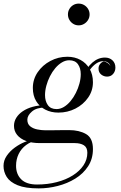

<svg xmlns="http://www.w3.org/2000/svg" viewBox="-62 -784 672 1064"><path d="M152.5 260Q78.5 260 35.8 242.5Q-7 225 -24.8 196.5Q-42.5 168 -42.5 135.5Q-42.5 105 -24.5 79Q-6.5 53 20.5 33.5Q47.5 14 75 3Q102.5 -8 121.5 -8H150.5Q110.5 -1 83 19.5Q55.5 40 41.2 69.8Q27 99.5 27 134.5Q27 181.5 55.8 210Q84.5 238.5 143.5 238.5Q202 238.5 252.8 225.2Q303.5 212 341.5 188Q379.5 164 400.8 132Q422 100 422 62.5Q422 33 402.8 21Q383.5 9 352.5 9Q343 9 322.8 9Q302.5 9 277.2 9Q252 9 227.5 9Q203 9 184.2 9Q165.5 9 159 9Q114 9 82 -3Q50 -15 32.8 -36.5Q15.5 -58 15.5 -86.5Q15.5 -110.5 28.2 -131.2Q41 -152 64.5 -167.8Q88 -183.5 119.5 -192.2Q151 -201 188.5 -201L187.5 -188Q140.5 -188 115 -166Q89.5 -144 89.5 -120.5Q89.5 -97 105.2 -84.2Q121 -71.5 144.2 -66.8Q167.5 -62 189.5 -62Q207 -62 232.2 -62.2Q257.5 -62.5 282 -62.8Q306.5 -63 320.5 -63Q377 -63 415 -41Q453 -19 453 42Q453 96.5 426.2 137.5Q399.5 178.5 355.2 205.8Q311 233 258 246.5Q205 260 152.5 260ZM261.5 -160Q221 -160 189 -176.5Q157 -193 138.5 -223.5Q120 -254 120 -296.5Q120 -344.5 146.8 -383.8Q173.5 -423 217.2 -446.2Q261 -469.5 311.5 -469.5Q352 -469.5 384 -452Q416 -434.5 434.5 -402.8Q453 -371 453 -328.5Q453 -281 426.2 -242.8Q399.5 -204.5 356 -182.2Q312.5 -160 261.5 -160ZM251.5 -179.5Q272 -179.5 291.8 -191.2Q311.5 -203 328.5 -223.2Q345.5 -243.5 358.2 -268.8Q371 -294 378.2 -321Q385.5 -348 385.5 -373Q385.5 -406 370 -428Q354.5 -450 321.5 -450Q301 -450 281.2 -438.2Q261.5 -426.5 244.5 -406.5Q227.5 -386.5 214.8 -361.2Q202 -336 194.8 -309Q187.5 -282 187.5 -257Q187.5 -224 203 -201.8Q218.5 -179.5 251.5 -179.5ZM519.5 -465Q545 -465 561.2 -449.8Q577.5 -434.5 577.5 -409.5Q577.5 -389 564.8 -374.2Q552 -359.5 531.5 -359.5Q513 -359.5 498.5 -371.2Q484 -383 484 -404Q484 -418.5 492.5 -429.2Q501 -440 513.5 -444Q524 -441.5 533.5 -435.5Q543 -429.5 549.5 -419Q545 -432 534.2 -438.5Q523.5 -445 510.5 -445Q490 -445 471.2 -432.2Q452.5 -419.5 436.2 -397.2Q420 -375 406 -346.5L392 -354.5Q418.5 -410 450.2 -437.5Q482 -465 519.5 -465ZM374 -643.5Q357.5 -643.5 344 -651.8Q330.5 -660 322.5 -673.8Q314.5 -687.5 314.5 -704Q314.5 -720.5 322.5 -734.2Q330.5 -748 344 -756Q357.5 -764 374 -764Q390.5 -764 404.2 -756Q418 -748 426.2 -734.2Q434.5 -720.5 434.5 -704Q434.5 -687.5 426.2 -673.8Q418 -660 404.2 -651.8Q390.5 -643.5 374 -643.5Z"/></svg>

Font: Bodoni Moda
Style: Italic
Weight: 400
Italic angle: -13°
Designer: Owen Earl
Foundry: indestructible type
Version: Version 2.005